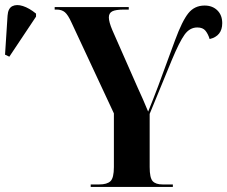

<svg xmlns="http://www.w3.org/2000/svg" viewBox="-217 -742 902 762"><path d="M143 0V-10H177Q208 -10 221.5 -23Q235 -36 235 -79V-292L67 -652Q53 -683 40.5 -693.5Q28 -704 8 -704H0V-714H294V-704H276Q242 -704 228.5 -697Q215 -690 215 -673Q215 -655 229 -622L329 -395Q340 -371 350 -348.5Q360 -326 371 -299Q380 -322 391 -349Q402 -376 411 -401L478 -583Q506 -659 530.5 -689.5Q555 -720 595 -720Q626 -720 645.5 -701Q665 -682 665 -650Q665 -599 615 -587Q609 -607 598.5 -620Q588 -633 566 -633Q536 -633 515.5 -604.5Q495 -576 465 -504L377 -290V-79Q377 -36 389 -23Q401 -10 428 -10H469V0ZM-180 -517 -197 -525 -187 -680Q-185 -709 -168 -717.5Q-151 -726 -126 -718Q-101 -710 -74 -688V-676Z"/></svg>

Font: Noto Serif Display Condensed
Style: Bold
Weight: 700
Width: 3
Designer: Monotype Design Team
Foundry: Monotype Imaging Inc.
Version: Version 2.009